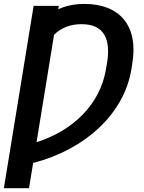

<svg xmlns="http://www.w3.org/2000/svg" viewBox="-29 -757 738 981"><path d="M271.3 -726.9H142.8L-9.2 204.5H119.3L140.3 75.6C409.1 6.4 603.7 -177.6 641.3 -397.7L646.3 -428.3C680.8 -625.7 581.7 -736.9 403.4 -736.9C349.8 -736.9 305.4 -726.9 268.5 -709.5ZM157.7 -30.5 247.2 -579.2C283 -615.1 329.9 -633.5 388.1 -633.5C505.3 -633.5 538.7 -554 517 -429.7L511.4 -397.7C480.8 -225.1 345.9 -89.8 157.7 -30.5Z"/></svg>

Font: Magic Ui Pro Semi Bold
Style: Italic
Weight: 600
Italic angle: -9.39999°
Designer: Stefan Endress, Andreas Faust
Version: Version 1.000;FEAKit 1.0